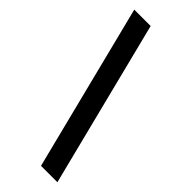

<svg xmlns="http://www.w3.org/2000/svg" viewBox="-276 -778 936 936"><g transform="rotate(45 191.5 -310.0)"><path d="M26 -740H139L356 120H243Z"/></g></svg>

Font: Encode Sans Narrow
Style: SemiBold
Weight: 600
Designer: Pablo Impallari, Andres Torresi
Foundry: Pablo Impallari, Andres Torresi
Version: Version 1.000; ttfautohint (v1.00) -l 8 -r 50 -G 200 -x 14 -